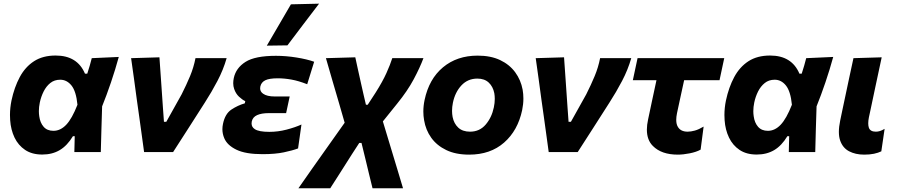

<svg xmlns="http://www.w3.org/2000/svg" viewBox="-20 -808 4770 1020"><path d="M204.5 13Q150 13 113.5 -11.5Q77 -36 57.2 -77.2Q37.5 -118.5 34 -169.5Q33 -183 33 -197Q33 -235 41 -274Q56 -344.5 85 -398.5Q114 -452.5 160.8 -482.8Q207.5 -513 275.5 -513Q391 -513 431.5 -416.5H443.5Q451 -439 456.8 -459.2Q462.5 -479.5 467.5 -499L611 -505.5Q593 -439.5 569.5 -370.2Q546 -301 522.5 -243Q520.5 -182 518.8 -121.2Q517 -60.5 515.5 0H375Q375.5 -21.5 376 -42.8Q376.5 -64 377 -84.5H367.5Q337 -34 297.2 -10.5Q257.5 13 204.5 13ZM264 -113Q301 -113 331.8 -145.2Q362.5 -177.5 391.5 -251.5Q384.5 -323 359.8 -353.8Q335 -384.5 300 -384.5Q269 -384.5 247.2 -367Q225.5 -349.5 211.8 -322Q198 -294.5 191.5 -263.5Q186.5 -239.5 186.5 -217.5Q186.5 -203.5 188.5 -190.5Q193 -156 211.8 -134.5Q230.5 -113 264 -113Z M745.5 0Q739.5 -46 732.5 -95Q725.5 -144 719.5 -189L707 -277.5Q699.5 -332.5 692 -388.5Q684 -444.5 676.5 -499L827 -503.5Q831 -446.5 836 -374.8Q841 -303 845.5 -237L851 -161H863.5L945 -307Q970.5 -357.5 989.8 -403.8Q1009 -450 1018.5 -499H1184Q1166.5 -437.5 1135.2 -378Q1104 -318.5 1068.5 -263.5Q1025.5 -196 983 -129.8Q940.5 -63.5 899.5 0Z M1374.5 11Q1284.5 11 1235.8 -12.8Q1187 -36.5 1171.5 -73.5Q1161.5 -97 1161.5 -121.5Q1161.5 -135.5 1164.5 -149.5Q1175.5 -203.5 1209.5 -226Q1243.5 -248.5 1280.5 -259L1283 -270.5Q1266.5 -278.5 1249.5 -294.5Q1232.5 -310.5 1224 -335.5Q1219 -349.5 1219 -366Q1219 -379 1222 -393.5Q1233.5 -447 1284.2 -479.2Q1335 -511.5 1446 -511.5Q1499.5 -511.5 1555.2 -502.5Q1611 -493.5 1649 -480L1612 -360.5Q1566 -378.5 1528.5 -385.2Q1491 -392 1455.5 -392Q1410.5 -392 1389.2 -381.5Q1368 -371 1363 -348.5Q1362 -343.5 1362 -338.5Q1362 -321 1378 -310Q1398.5 -295.5 1439 -295.5H1519L1500 -207H1407.5Q1369.5 -207 1346 -196.5Q1322.5 -186 1317.5 -162.5Q1316.5 -157 1316.5 -152Q1316.5 -133 1333.5 -122Q1355 -107.5 1411 -107.5Q1457 -107.5 1502.8 -119.5Q1548.5 -131.5 1581.5 -146.5L1563.5 -19.5Q1534.5 -8.5 1488.2 1.2Q1442 11 1374.5 11ZM1397.5 -565.5Q1430 -621 1462 -676Q1493.5 -730.5 1525.5 -785L1675 -788.5Q1631.5 -731.5 1589.5 -676.2Q1547.5 -621 1507 -567Z M1565.5 192Q1596 148 1641 84Q1686.5 20 1740.5 -56.5L1811 -156L1781.5 -258.5Q1764 -318 1746.2 -379Q1728.5 -440 1711.5 -499L1867.5 -503.5Q1873.5 -475 1881.8 -437.8Q1890 -400.5 1898 -364.8Q1906 -329 1911.5 -305L1924 -251.5H1933.5L1975.5 -316Q2013 -375.5 2033 -420Q2053 -464.5 2064 -499H2229.5Q2211 -449 2177.8 -386.8Q2144.5 -324.5 2090 -257.5L2014 -163L2057 -20.5Q2079 52 2093.2 99.2Q2107.5 146.5 2121 192H1959Q1949.5 154.5 1940.5 116.5Q1931.5 78.5 1922 39.5L1900.5 -48.5H1888.5L1849.5 11.5Q1811.5 71 1783.5 115.5Q1755.5 159.5 1734.5 192Z M2472.5 13.5Q2401 13.5 2350.8 -10.8Q2300.5 -35 2271 -76.2Q2241.5 -117.5 2233 -169.5Q2229 -192 2229 -215.5Q2229 -245.5 2235.5 -276.5Q2259 -388.5 2333.5 -450.5Q2408 -512.5 2517.5 -512.5Q2587 -512.5 2637 -488.8Q2687 -465 2717 -424Q2747 -383 2756.5 -331.5Q2760.5 -308.5 2760.5 -284.5Q2760.5 -254.5 2754 -223Q2731 -114.5 2658 -50.5Q2585 13.5 2472.5 13.5ZM2477 -108.5Q2528 -108.5 2560.2 -146.2Q2592.5 -184 2603.5 -237.5Q2608.5 -261 2608.5 -282.5Q2608.5 -298.5 2606 -313Q2599 -348 2576.5 -369.2Q2554 -390.5 2516 -390.5Q2465 -390.5 2431.2 -354.2Q2397.5 -318 2386 -262Q2381.5 -240 2381.5 -219Q2381.5 -202.5 2384.5 -186.5Q2391.5 -151.5 2414.5 -130Q2437.5 -108.5 2477 -108.5Z M2895 0Q2889 -46 2882 -95Q2875 -144 2869 -189L2856.5 -277.5Q2849 -332.5 2841.5 -388.5Q2833.5 -444.5 2826 -499L2976.5 -503.5Q2980.5 -446.5 2985.5 -374.8Q2990.5 -303 2995 -237L3000.5 -161H3013L3094.5 -307Q3120 -357.5 3139.2 -403.8Q3158.5 -450 3168 -499H3333.5Q3316 -437.5 3284.8 -378Q3253.5 -318.5 3218 -263.5Q3175 -196 3132.5 -129.8Q3090 -63.5 3049 0Z M3581 13.5Q3494 13.5 3448.5 -32.5Q3416.5 -64 3416.5 -119.5Q3416.5 -144 3423 -173.5Q3433.5 -223.5 3443.8 -271.8Q3454 -320 3467.5 -382H3342L3367 -499H3827.5L3802.5 -382H3614.5Q3605 -338.5 3595.5 -294.8Q3586 -251 3576.5 -206.5Q3572.5 -187 3572.5 -171Q3572.5 -148 3581.5 -133.5Q3596.5 -108.5 3633 -108.5Q3650 -108.5 3671 -114.2Q3692 -120 3718 -135.5L3702 -13Q3679.5 -0.5 3644.5 6.5Q3609.5 13.5 3581 13.5Z M4000 13Q3945.5 13 3909 -11.5Q3872.5 -36 3852.8 -77.2Q3833 -118.5 3829.5 -169.5Q3828.5 -183 3828.5 -197Q3828.5 -235 3836.5 -274Q3851.5 -344.5 3880.5 -398.5Q3909.5 -452.5 3956.2 -482.8Q4003 -513 4071 -513Q4186.5 -513 4227 -416.5H4239Q4246.5 -439 4252.2 -459.2Q4258 -479.5 4263 -499L4406.5 -505.5Q4388.5 -439.5 4365 -370.2Q4341.5 -301 4318 -243Q4316 -182 4314.2 -121.2Q4312.5 -60.5 4311 0H4170.5Q4171 -21.5 4171.5 -42.8Q4172 -64 4172.5 -84.5H4163Q4132.5 -34 4092.8 -10.5Q4053 13 4000 13ZM4059.5 -113Q4096.5 -113 4127.2 -145.2Q4158 -177.5 4187 -251.5Q4180 -323 4155.2 -353.8Q4130.5 -384.5 4095.5 -384.5Q4064.5 -384.5 4042.8 -367Q4021 -349.5 4007.2 -322Q3993.5 -294.5 3987 -263.5Q3982 -239.5 3982 -217.5Q3982 -203.5 3984 -190.5Q3988.5 -156 4007.2 -134.5Q4026 -113 4059.5 -113Z M4571 13.5Q4524.5 13.5 4490.5 -4.5Q4456.5 -22.5 4443 -62.5Q4436.5 -82 4436.5 -107.5Q4436.5 -134 4443.5 -167.5Q4450.5 -201.5 4455.5 -225Q4460.5 -248 4466 -274.5Q4480.5 -343.5 4491.5 -394.8Q4502.5 -446 4514 -499L4664 -503.5Q4645.5 -417.5 4630 -344.5Q4614.5 -271.5 4604 -221.5L4596 -184.5Q4592.5 -167 4592.5 -153Q4592.5 -139 4596 -129Q4603.5 -108.5 4633 -108.5Q4644 -108.5 4654.5 -111.8Q4665 -115 4679.5 -123.5L4662 -4Q4645.5 4 4623 8.8Q4600.5 13.5 4571 13.5Z"/></svg>

Font: Heraclito
Style: Bold Italic
Weight: 700
Italic angle: -12°
Designer: Kostas Bartsokas (font) & Cristiano Sobral (main changes)
Foundry: Kostas Bartsokas (font) & Cristiano Sobral (main changes)
Version: Version 1.00;July 8, 2020;FontCreator 13.0.0.2655 64-bit